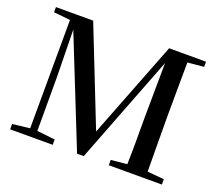

<svg xmlns="http://www.w3.org/2000/svg" viewBox="-121 -908 1233 1081"><g transform="rotate(20 495.0 -367.5)"><path d="M34 0V-32L138 -44L140 -694L41 -704V-735H264L493 -154L719 -735H940V-704L843 -695Q842 -630 842 -565Q841 -479 841 -393V-342Q841 -256 842 -170Q842 -105 843 -41L943 -32V0H625V-32L721 -41Q723 -105 723 -169Q723 -253 723 -326L726 -649L475 0H435L176 -649L181 -371V-44L289 -32V0Z"/></g></svg>

Font: Early Summer Mincho SemiBold
Style: Regular
Weight: 600
Designer: GuiWonder
Version: Version 1.002